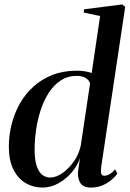

<svg xmlns="http://www.w3.org/2000/svg" viewBox="-20 -837 586 868"><path d="M437 -79Q435 -61.5 437.8 -52Q440.5 -42.5 452 -42.5Q462.5 -42.5 475 -49.5Q487.5 -56.5 500.5 -71.5L510.5 -52.5Q499.5 -36.5 481.8 -22Q464 -7.5 441.2 1.8Q418.5 11 391 11Q354 11 341.5 -12.5Q329 -36 333.5 -67.5L341.5 -122.5Q330 -87.5 303.8 -57Q277.5 -26.5 243.2 -7.8Q209 11 172 11Q130 11 95.5 -9.5Q61 -30 40.5 -71Q20 -112 20 -174Q20 -225.5 32.5 -275.2Q45 -325 69.8 -368.8Q94.5 -412.5 131.8 -446Q169 -479.5 218 -498.5Q267 -517.5 328 -517.5Q347 -517.5 364.5 -514.5Q382 -511.5 394.5 -507L432.5 -764.5L358 -780.5L360.5 -795L532.5 -817L546 -806ZM387 -458.5Q385.5 -471.5 369.8 -482.8Q354 -494 327.5 -494Q286.5 -494 255 -473.5Q223.5 -453 201 -418.2Q178.5 -383.5 164.2 -340.2Q150 -297 143.2 -250.8Q136.5 -204.5 136.5 -161.5Q136.5 -114.5 146 -86.5Q155.5 -58.5 171.2 -46.5Q187 -34.5 206.5 -34.5Q233 -34.5 261.5 -54Q290 -73.5 313.2 -106.2Q336.5 -139 345 -178.5Z"/></svg>

Font: Merriweather 144pt Medium
Style: Italic
Weight: 500
Italic angle: -7.8°
Version: Version 2.101